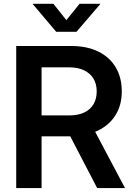

<svg xmlns="http://www.w3.org/2000/svg" viewBox="-20 -963 686 983"><path d="M63 0V-727.5H344.7Q425.3 -727.5 483.4 -699Q541.5 -670.4 572.5 -618.2Q603.5 -565.9 603.5 -495.1Q603.5 -424.3 571 -372.8Q538.6 -321.3 479 -293.2Q419.4 -265.1 337.9 -265.1H139.2V-372.1H335Q379.9 -372.1 411.1 -387Q442.4 -401.9 458.7 -429.4Q475.1 -457 475.1 -495.1Q475.1 -533.2 458.5 -560.5Q441.9 -587.9 410.6 -603Q379.4 -618.2 334.5 -618.2H192.9V0ZM477.5 0 306.6 -328.6H445.8L620.1 0ZM253.4 -943.4 319.8 -859.9 387.2 -943.4H493.2V-941.9L371.6 -800.3H267.6L147.9 -941.9V-943.4Z"/></svg>

Font: Inter 28pt SemiBold
Style: Regular
Weight: 600
Designer: Rasmus Andersson
Foundry: rsms
Version: Version 4.001;git-66647c0bb